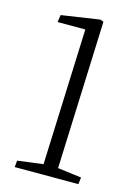

<svg xmlns="http://www.w3.org/2000/svg" viewBox="-112 -782 591 842"><g transform="rotate(15 184.0 -361.0)"><path d="M184 -663H58L63 -696L237 -722L252 -716L226 -45L334 -31L330 0H41L44 -30L160 -45Z"/></g></svg>

Font: Literata 36pt Light
Style: Italic
Weight: 300
Italic angle: -2°
Designer: Latin by Veronika Burian and Jose Scaglione. Greek by Irene Vlachou. Cyrillic by Vera Evstafieva
Foundry: TypeTogether
Version: Version 3.002